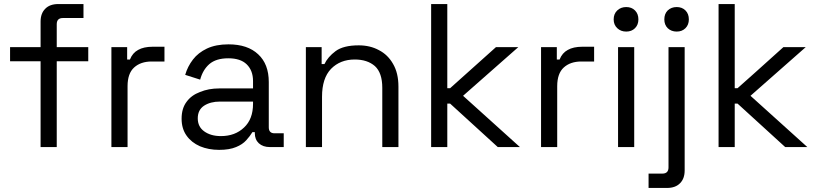

<svg xmlns="http://www.w3.org/2000/svg" viewBox="-20 -720 3993 940"><path d="M178.7 0Q178.7 -105.5 178.7 -419.9Q141.6 -419.9 29.3 -419.9Q29.3 -437.5 29.3 -489.3Q66.4 -489.3 178.7 -489.3Q178.7 -520.5 178.7 -614.3Q178.7 -654.3 201.2 -676.8Q223.6 -700.2 265.6 -700.2Q306.6 -700.2 388.7 -700.2Q388.7 -682.6 388.7 -631.8Q363.3 -631.8 288.1 -631.8Q257.8 -631.8 257.8 -601.6Q257.8 -564.5 257.8 -489.3Q296.9 -489.3 412.1 -489.3Q412.1 -471.7 412.1 -419.9Q373 -419.9 257.8 -419.9Q257.8 -315.4 257.8 0Q238.3 0 178.7 0Z M525.4 0Q525.4 -122.1 525.4 -489.3Q544.9 -489.3 602.5 -489.3Q602.5 -473.6 602.5 -428.7Q605.5 -428.7 616.2 -428.7Q628.9 -460.9 656.2 -475.6Q683.6 -491.2 727.5 -491.2Q747.1 -491.2 785.2 -491.2Q785.2 -472.7 785.2 -418.9Q769.5 -418.9 722.7 -418.9Q668.9 -418.9 636.7 -389.6Q604.5 -360.4 604.5 -297.9Q604.5 -198.2 604.5 0Q585 0 525.4 0Z M1052.7 13.7Q1001 13.7 959 -3.9Q917 -22.5 893.6 -55.7Q869.1 -89.8 869.1 -138.7Q869.1 -189.5 893.6 -221.7Q917 -253.9 959 -269.5Q1001 -287.1 1053.7 -287.1Q1108.4 -287.1 1218.8 -287.1Q1218.8 -295.9 1218.8 -323.2Q1218.8 -375 1187.5 -405.3Q1157.2 -434.6 1097.7 -434.6Q1038.1 -434.6 1004.9 -406.2Q972.7 -377.9 960 -330.1Q935.5 -337.9 886.7 -353.5Q898.4 -394.5 924.8 -428.7Q950.2 -461.9 993.2 -482.4Q1037.1 -502.9 1098.6 -502.9Q1192.4 -502.9 1244.1 -454.1Q1295.9 -406.2 1295.9 -318.4Q1295.9 -244.1 1295.9 -96.7Q1295.9 -67.4 1324.2 -67.4Q1338.9 -67.4 1369.1 -67.4Q1369.1 -49.8 1369.1 0Q1352.5 0 1300.8 0Q1267.6 0 1247.1 -18.6Q1227.5 -37.1 1227.5 -68.4Q1227.5 -69.3 1227.5 -73.2Q1224.6 -73.2 1215.8 -73.2Q1204.1 -53.7 1185.5 -33.2Q1167 -12.7 1135.7 0Q1103.5 13.7 1052.7 13.7ZM1061.5 -53.7Q1130.9 -53.7 1174.8 -95.7Q1218.8 -136.7 1218.8 -211.9Q1218.8 -215.8 1218.8 -222.7Q1177.7 -222.7 1056.6 -222.7Q1009.8 -222.7 978.5 -202.1Q948.2 -181.6 948.2 -140.6Q948.2 -99.6 979.5 -77.1Q1011.7 -53.7 1061.5 -53.7Z M1477.5 0Q1477.5 -122.1 1477.5 -489.3Q1497.1 -489.3 1554.7 -489.3Q1554.7 -467.8 1554.7 -406.2Q1557.6 -406.2 1568.4 -406.2Q1585 -441.4 1623 -469.7Q1661.1 -498 1736.3 -498Q1792 -498 1835 -474.6Q1878.9 -452.1 1904.3 -407.2Q1930.7 -362.3 1930.7 -295.9Q1930.7 -197.3 1930.7 0Q1911.1 0 1851.6 0Q1851.6 -72.3 1851.6 -290Q1851.6 -363.3 1815.4 -396.5Q1778.3 -428.7 1716.8 -428.7Q1645.5 -428.7 1600.6 -382.8Q1556.6 -336.9 1556.6 -246.1Q1556.6 -164.1 1556.6 0Q1537.1 0 1477.5 0Z M2090.8 0Q2090.8 -174.8 2090.8 -700.2Q2110.4 -700.2 2169.9 -700.2Q2169.9 -596.7 2169.9 -288.1Q2172.9 -288.1 2183.6 -288.1Q2240.2 -337.9 2408.2 -489.3Q2435.5 -489.3 2517.6 -489.3Q2450.2 -429.7 2247.1 -251Q2316.4 -188.5 2525.4 0Q2499 0 2417 0Q2358.4 -53.7 2183.6 -212.9Q2180.7 -212.9 2169.9 -212.9Q2169.9 -160.2 2169.9 0Q2150.4 0 2090.8 0Z M2628.9 0Q2628.9 -122.1 2628.9 -489.3Q2648.4 -489.3 2706.1 -489.3Q2706.1 -473.6 2706.1 -428.7Q2709 -428.7 2719.7 -428.7Q2732.4 -460.9 2759.8 -475.6Q2787.1 -491.2 2831.1 -491.2Q2850.6 -491.2 2888.7 -491.2Q2888.7 -472.7 2888.7 -418.9Q2873 -418.9 2826.2 -418.9Q2772.5 -418.9 2740.2 -389.6Q2708 -360.4 2708 -297.9Q2708 -198.2 2708 0Q2688.5 0 2628.9 0Z M3005.9 0Q3005.9 -122.1 3005.9 -489.3Q3025.4 -489.3 3085 -489.3Q3085 -367.2 3085 0Q3065.4 0 3005.9 0ZM3045.9 -565.4Q3019.5 -565.4 3002 -582Q2984.4 -598.6 2984.4 -625Q2984.4 -652.3 3002 -668.9Q3019.5 -685.5 3045.9 -685.5Q3072.3 -685.5 3088.9 -668.9Q3105.5 -652.3 3105.5 -625Q3105.5 -598.6 3088.9 -582Q3072.3 -565.4 3045.9 -565.4Z M3155.3 200.2Q3155.3 182.6 3155.3 129.9Q3171.9 129.9 3222.7 129.9Q3252.9 129.9 3252.9 99.6Q3252.9 -96.7 3252.9 -489.3Q3272.5 -489.3 3332 -489.3Q3332 -337.9 3332 114.3Q3332 154.3 3309.6 176.8Q3287.1 200.2 3245.1 200.2Q3214.8 200.2 3155.3 200.2ZM3293 -565.4Q3266.6 -565.4 3249 -582Q3232.4 -598.6 3232.4 -625Q3232.4 -652.3 3249 -668.9Q3266.6 -685.5 3293 -685.5Q3319.3 -685.5 3335.9 -668.9Q3352.5 -652.3 3352.5 -625Q3352.5 -598.6 3335.9 -582Q3319.3 -565.4 3293 -565.4Z M3498 0Q3498 -174.8 3498 -700.2Q3517.6 -700.2 3577.1 -700.2Q3577.1 -596.7 3577.1 -288.1Q3580.1 -288.1 3590.8 -288.1Q3647.5 -337.9 3815.4 -489.3Q3842.8 -489.3 3924.8 -489.3Q3857.4 -429.7 3654.3 -251Q3723.6 -188.5 3932.6 0Q3906.2 0 3824.2 0Q3765.6 -53.7 3590.8 -212.9Q3587.9 -212.9 3577.1 -212.9Q3577.1 -160.2 3577.1 0Q3557.6 0 3498 0Z"/></svg>

Font: Kadena Space Grotesk
Style: Regular
Weight: 400
Designer: Florian Karsten
Version: Version 2.000